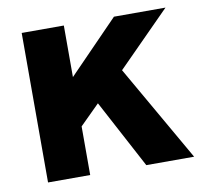

<svg xmlns="http://www.w3.org/2000/svg" viewBox="-64 -594 707 664"><g transform="rotate(-10 289.0 -262.5)"><path d="M165 -135 166 -308 377 -525H558L332 -297L311 -280ZM53 0V-525H201V0ZM398 0 243 -291 327 -417 566 0Z"/></g></svg>

Font: TikTok Sans 24pt
Style: Bold
Weight: 700
Version: Version 4.000